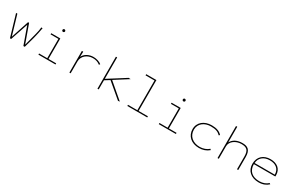

<svg xmlns="http://www.w3.org/2000/svg" viewBox="180 -2053 5264 3453"><g transform="rotate(30 2812.5 -327.0)"><path d="M169 1H194L317 -364L448 1H476C521 -151 561 -296 587 -449H558V-434C554 -371 524 -267 463 -36L328 -412H306L184 -40L63 -449H36Z M938 -575C953 -575 966 -587 966 -602C966 -617 953 -630 938 -630C923 -630 911 -618 911 -602C911 -587 923 -575 938 -575ZM759 0H1114V-24H955V-449H766V-425H929V-24H759Z M1403 1H1429V-247C1429 -358 1527 -436 1642 -436C1699 -436 1748 -422 1793 -386L1808 -407C1768 -440 1701 -460 1641 -460C1546 -460 1461 -412 1428 -340L1431 -449H1403Z M2414 4 2450 0 2135 -269 2417 -448H2401C2391 -448 2383 -448 2374 -450L2011 -220V-665H1985V0H2011V-190L2111 -252Z M2606 0H3019V-24H2826V-665H2614V-641H2800V-24H2606Z M3438 -575C3453 -575 3466 -587 3466 -602C3466 -617 3453 -630 3438 -630C3423 -630 3411 -618 3411 -602C3411 -587 3423 -575 3438 -575ZM3259 0H3614V-24H3455V-449H3266V-425H3429V-24H3259Z M4096 11C4176 11 4246 -13 4302 -62L4286 -81C4240 -38 4169 -13 4100 -13C3955 -13 3855 -97 3855 -232C3855 -356 3961 -434 4093 -434C4197 -434 4247 -412 4294 -364L4311 -381C4265 -434 4196 -459 4098 -459C3943 -459 3829 -368 3829 -228C3829 -88 3934 11 4096 11Z M4479 0H4505V-261C4505 -359 4609 -434 4726 -434C4837 -434 4883 -395 4883 -267V0H4909V-269C4909 -421 4839 -458 4736 -458C4625 -458 4544 -415 4505 -339V-665H4479Z M5335 10C5420 10 5487 -18 5536 -65L5516 -80C5474 -40 5414 -14 5336 -14C5190 -14 5100 -89 5099 -232H5544C5545 -243 5546 -245 5546 -256C5546 -393 5448 -460 5318 -460C5178 -460 5073 -378 5073 -224C5073 -81 5176 10 5335 10ZM5101 -256C5106 -358 5184 -436 5318 -436C5437 -436 5520 -375 5520 -256Z"/></g></svg>

Font: Inconsolata Expanded ExtraLight
Style: Regular
Weight: 200
Width: 7
Monospace: yes
Designer: Raph Levien, Cyreal, Brenton Simpson
Foundry: Raph Levien, Cyreal, Google
Version: Version 3.100